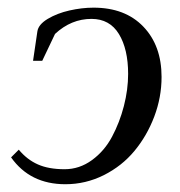

<svg xmlns="http://www.w3.org/2000/svg" viewBox="-20 -472 467 499"><path d="M8.8 -63 28.8 -83Q50.3 -57.1 78.4 -44.7Q106.4 -32.2 147.9 -32.2Q186.5 -32.2 219 -55.9Q251.5 -79.6 271.2 -116.7Q291 -153.8 302 -196.5Q313 -239.3 313 -279.8Q313 -344.2 289.1 -383.5Q265.1 -422.9 217.8 -422.9Q165 -422.9 123 -383.8L89.8 -314H65.9L77.1 -390.1Q79.6 -408.2 104 -422.9Q128.4 -437.5 160.6 -444.8Q192.9 -452.1 223.1 -452.1Q305.2 -452.1 352.5 -402.8Q399.9 -353.5 399.9 -272Q399.9 -219.2 380.9 -168.9Q361.8 -118.7 329.3 -79.6Q296.9 -40.5 249.8 -16.8Q202.6 6.8 149.9 6.8Q58.1 6.8 8.8 -63Z"/></svg>

Font: Dihjauti
Style: Bold Italic
Weight: 700
Italic angle: -9°
Designer: T. Christopher White
Version: Version 3.0.0